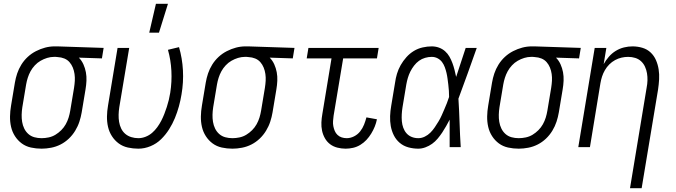

<svg xmlns="http://www.w3.org/2000/svg" viewBox="-20 -771 3540 1006"><path d="M198 8Q169 8 142 2Q115 -4 94 -19.5Q73 -35 58.5 -57.5Q44 -80 38 -106.5Q32 -133 32.5 -161Q33 -189 38 -218L58 -338Q62 -362 70 -386Q78 -410 92 -432.5Q106 -455 125.5 -473Q145 -491 168.5 -503Q192 -515 216.5 -521.5Q241 -528 266 -528H281L523 -520L514 -465L393 -469Q408 -454 417 -434Q426 -414 430 -392.5Q434 -371 433 -348Q432 -325 428 -302L408 -182Q404 -158 396 -133.5Q388 -109 374 -86Q360 -63 340.5 -44.5Q321 -26 297.5 -14Q274 -2 248 3Q222 8 198 8ZM198 -47Q216 -47 235 -51Q254 -55 270.5 -65Q287 -75 301 -89Q315 -103 324.5 -120Q334 -137 339.5 -155Q345 -173 348 -191L368 -311Q371 -330 372 -348Q373 -366 370.5 -383.5Q368 -401 361.5 -417Q355 -433 344 -445.5Q333 -458 317 -464.5Q301 -471 282 -472L272 -473H263Q245 -473 227 -467.5Q209 -462 192.5 -452.5Q176 -443 162.5 -428.5Q149 -414 140 -397.5Q131 -381 125.5 -363.5Q120 -346 117 -329L97 -209Q94 -189 93.5 -170Q93 -151 96 -132.5Q99 -114 107 -97.5Q115 -81 128.5 -69Q142 -57 160 -52Q178 -47 198 -47Z M705 8Q677 8 650 2Q623 -4 602 -19.5Q581 -35 566.5 -57.5Q552 -80 546 -106.5Q540 -133 540.5 -161Q541 -189 546 -218L596 -520H657L605 -209Q602 -189 601.5 -170Q601 -151 604 -132.5Q607 -114 615 -97.5Q623 -81 636.5 -69.5Q650 -58 668 -52.5Q686 -47 705 -47Q724 -47 743 -54.5Q762 -62 777 -75Q792 -88 804 -104.5Q816 -121 825 -138.5Q834 -156 841 -174Q848 -192 854 -210.5Q860 -229 864.5 -247.5Q869 -266 872 -285Q881 -343 878 -400Q875 -457 860 -510L918 -524Q935 -466 938.5 -403Q942 -340 931 -276Q926 -245 917.5 -214Q909 -183 896.5 -152.5Q884 -122 866 -93.5Q848 -65 824 -41.5Q800 -18 768.5 -5Q737 8 705 8ZM762 -600 797 -751H860L813 -600Z M1198 8Q1169 8 1142 2Q1115 -4 1094 -19.5Q1073 -35 1058.5 -57.5Q1044 -80 1038 -106.5Q1032 -133 1032.5 -161Q1033 -189 1038 -218L1058 -338Q1062 -362 1070 -386Q1078 -410 1092 -432.5Q1106 -455 1125.5 -473Q1145 -491 1168.5 -503Q1192 -515 1216.5 -521.5Q1241 -528 1266 -528H1281L1523 -520L1514 -465L1393 -469Q1408 -454 1417 -434Q1426 -414 1430 -392.5Q1434 -371 1433 -348Q1432 -325 1428 -302L1408 -182Q1404 -158 1396 -133.5Q1388 -109 1374 -86Q1360 -63 1340.5 -44.5Q1321 -26 1297.5 -14Q1274 -2 1248 3Q1222 8 1198 8ZM1198 -47Q1216 -47 1235 -51Q1254 -55 1270.5 -65Q1287 -75 1301 -89Q1315 -103 1324.5 -120Q1334 -137 1339.5 -155Q1345 -173 1348 -191L1368 -311Q1371 -330 1372 -348Q1373 -366 1370.5 -383.5Q1368 -401 1361.5 -417Q1355 -433 1344 -445.5Q1333 -458 1317 -464.5Q1301 -471 1282 -472L1272 -473H1263Q1245 -473 1227 -467.5Q1209 -462 1192.5 -452.5Q1176 -443 1162.5 -428.5Q1149 -414 1140 -397.5Q1131 -381 1125.5 -363.5Q1120 -346 1117 -329L1097 -209Q1094 -189 1093.5 -170Q1093 -151 1096 -132.5Q1099 -114 1107 -97.5Q1115 -81 1128.5 -69Q1142 -57 1160 -52Q1178 -47 1198 -47Z M1791 8Q1769 8 1747.5 2.5Q1726 -3 1709.5 -15.5Q1693 -28 1682.5 -46.5Q1672 -65 1667.5 -86Q1663 -107 1664 -129.5Q1665 -152 1669 -174L1717 -465H1587L1596 -520H1964L1955 -465H1778L1728 -165Q1726 -151 1725 -137Q1724 -123 1726.5 -110Q1729 -97 1734 -85Q1739 -73 1748.5 -64Q1758 -55 1770.5 -51Q1783 -47 1797 -47Q1816 -47 1835 -56.5Q1854 -66 1867 -82.5Q1880 -99 1887.5 -118Q1895 -137 1900 -156L1955 -146Q1951 -126 1943.5 -107.5Q1936 -89 1925 -71Q1914 -53 1900 -38Q1886 -23 1868 -12Q1850 -1 1830 3.5Q1810 8 1791 8Z M2172 8Q2145 8 2119.5 1Q2094 -6 2074.5 -22.5Q2055 -39 2043.5 -62Q2032 -85 2027.5 -110.5Q2023 -136 2024 -163Q2025 -190 2030 -218L2050 -338Q2053 -361 2060 -384.5Q2067 -408 2079.5 -430Q2092 -452 2109.5 -471.5Q2127 -491 2148.5 -504Q2170 -517 2194.5 -522.5Q2219 -528 2242 -528Q2262 -528 2280 -521.5Q2298 -515 2312 -502.5Q2326 -490 2335 -474Q2344 -458 2350.5 -440.5Q2357 -423 2361.5 -405Q2366 -387 2370 -368Q2382 -406 2395 -444Q2408 -482 2420 -520H2478Q2454 -453 2430.5 -386.5Q2407 -320 2382 -254Q2386 -191 2388 -127Q2390 -63 2394 0H2336Q2336 -36 2336 -72Q2336 -108 2336 -144Q2327 -127 2317.5 -110Q2308 -93 2297 -76.5Q2286 -60 2273 -44.5Q2260 -29 2244 -17.5Q2228 -6 2209 1Q2190 8 2172 8ZM2172 -47Q2189 -47 2205.5 -55Q2222 -63 2235 -76Q2248 -89 2258 -104Q2268 -119 2277.5 -134.5Q2287 -150 2294 -166Q2301 -182 2308 -198Q2315 -214 2321.5 -230.5Q2328 -247 2333 -263Q2333 -279 2332 -295Q2331 -311 2329 -327Q2327 -343 2325 -358.5Q2323 -374 2319.5 -389Q2316 -404 2310.5 -419Q2305 -434 2296 -446Q2287 -458 2273 -465.5Q2259 -473 2242 -473Q2225 -473 2207.5 -468Q2190 -463 2175.5 -452.5Q2161 -442 2149.5 -427Q2138 -412 2130 -396Q2122 -380 2117 -363Q2112 -346 2109 -329L2089 -209Q2086 -190 2085 -172Q2084 -154 2085.5 -136Q2087 -118 2093 -101.5Q2099 -85 2110 -72.5Q2121 -60 2137 -53.5Q2153 -47 2172 -47Z M2698 8Q2669 8 2642 2Q2615 -4 2594 -19.5Q2573 -35 2558.5 -57.5Q2544 -80 2538 -106.5Q2532 -133 2532.5 -161Q2533 -189 2538 -218L2558 -338Q2562 -362 2570 -386Q2578 -410 2592 -432.5Q2606 -455 2625.5 -473Q2645 -491 2668.5 -503Q2692 -515 2716.5 -521.5Q2741 -528 2766 -528H2781L3023 -520L3014 -465L2893 -469Q2908 -454 2917 -434Q2926 -414 2930 -392.5Q2934 -371 2933 -348Q2932 -325 2928 -302L2908 -182Q2904 -158 2896 -133.5Q2888 -109 2874 -86Q2860 -63 2840.5 -44.5Q2821 -26 2797.5 -14Q2774 -2 2748 3Q2722 8 2698 8ZM2698 -47Q2716 -47 2735 -51Q2754 -55 2770.5 -65Q2787 -75 2801 -89Q2815 -103 2824.5 -120Q2834 -137 2839.5 -155Q2845 -173 2848 -191L2868 -311Q2871 -330 2872 -348Q2873 -366 2870.5 -383.5Q2868 -401 2861.5 -417Q2855 -433 2844 -445.5Q2833 -458 2817 -464.5Q2801 -471 2782 -472L2772 -473H2763Q2745 -473 2727 -467.5Q2709 -462 2692.5 -452.5Q2676 -443 2662.5 -428.5Q2649 -414 2640 -397.5Q2631 -381 2625.5 -363.5Q2620 -346 2617 -329L2597 -209Q2594 -189 2593.5 -170Q2593 -151 2596 -132.5Q2599 -114 2607 -97.5Q2615 -81 2628.5 -69Q2642 -57 2660 -52Q2678 -47 2698 -47Z M3281 215 3368 -311Q3372 -331 3372.5 -350Q3373 -369 3370 -387Q3367 -405 3359.5 -421.5Q3352 -438 3339 -450Q3326 -462 3308.5 -467.5Q3291 -473 3271 -473Q3254 -473 3236.5 -469Q3219 -465 3202.5 -456Q3186 -447 3172.5 -433.5Q3159 -420 3149.5 -403.5Q3140 -387 3134.5 -370Q3129 -353 3126 -335L3071 0H3010L3096 -520H3157L3143 -435Q3154 -455 3170 -473.5Q3186 -492 3206.5 -504.5Q3227 -517 3249.5 -522.5Q3272 -528 3294 -528Q3321 -528 3346 -520.5Q3371 -513 3389 -496Q3407 -479 3417 -456Q3427 -433 3431 -407.5Q3435 -382 3433.5 -355.5Q3432 -329 3428 -302L3342 215Z"/></svg>

Font: Iosevka Term Curly Light
Style: Italic
Weight: 300
Italic angle: -9°
Designer: Belleve Invis
Foundry: Belleve Invis
Version: Version 32.3.0